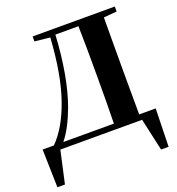

<svg xmlns="http://www.w3.org/2000/svg" viewBox="-167 -882 1143 1239"><g transform="rotate(-20 404.5 -262.5)"><path d="M496.1 0H115.2L65.9 222.2H14.2L7.8 -39.1H85Q173.3 -127 229.7 -290Q286.1 -453.1 301.8 -702.1L196.8 -712.9V-747.1H761.2V-712.9L670.9 -705.1Q670.4 -628.4 670.2 -550.5Q669.9 -472.7 669.9 -393.1V-357.9Q669.9 -276.4 670.2 -196.8Q670.4 -117.2 670.9 -39.1H784.2L777.8 222.2H726.1L676.8 0ZM497.1 -39.1Q499 -115.7 499.5 -195.1Q500 -274.4 500 -358.9V-393.1Q500 -473.1 499.5 -552Q499 -630.9 497.1 -708H338.9Q330.6 -564.9 309.8 -449Q289.1 -333 255.9 -240.2Q233.4 -178.7 207 -127.9Q180.7 -77.1 149.9 -39.1Z"/></g></svg>

Font: Source Han Serif TW Heavy
Style: Regular
Weight: 900
Designer: Ryoko NISHIZUKA Ë•øÂ°öÊ∂ºÂ≠ê (kana & ideographs); Frank Grie√ühammer (Latin, Greek & Cyrillic); Wenlong ZHANG Âº†ÊñáÈæô 
Foundry: Adobe
Version: Version 2.003;hotconv 1.1.1;makeotfexe 2.6.0